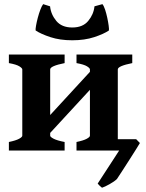

<svg xmlns="http://www.w3.org/2000/svg" viewBox="-20 -712 691 908"><path d="M22 0V-40.5Q55.2 -47.4 70.3 -55.7Q85.4 -64 85.4 -70.3V-383.8Q85.4 -389.6 71.5 -398.4Q57.6 -407.2 22 -413.6V-454.1H285.6V-413.6Q217.3 -399.9 217.3 -383.8V-70.3Q217.3 -64.5 233.6 -55.9Q250 -47.4 285.6 -40.5V0ZM142.6 -2.4V-86.9L432.6 -401.9V-316.9ZM341.8 0V-40.5Q375 -47.4 390.1 -55.7Q405.3 -64 405.3 -70.3V-383.8Q405.3 -389.6 391.4 -398.4Q377.4 -407.2 341.8 -413.6V-454.1H605.5V-413.6Q537.1 -399.9 537.1 -383.8V-50.8Q537.1 -40.5 605.5 -40.5V0ZM624 -53.7 641.6 -35.6Q638.7 -30.3 624.3 -7.3Q609.9 15.6 591.3 44.7Q572.8 73.7 556.4 98.9Q540 124 533.2 134.3Q521.5 146 498.3 158.9Q475.1 171.9 462.4 175.8Q457.5 172.4 451.4 166.5Q445.3 160.6 441.9 156.2L543.5 0L490.2 -53.7ZM148.4 -567.9Q147.5 -573.7 150.4 -590.6Q153.3 -607.4 158.7 -627.9Q164.1 -648.4 170.9 -666.3Q177.7 -684.1 184.1 -692.4L216.8 -682.1Q220.7 -644 246.3 -613Q272 -582 321.8 -582Q371.6 -582 397.2 -613Q422.9 -644 426.8 -682.1L464.4 -692.4Q471.2 -684.1 477.1 -666.3Q482.9 -648.4 487.3 -627.9Q491.7 -607.4 493.9 -590.6Q496.1 -573.7 495.1 -567.9Q470.7 -551.3 425.5 -536.4Q380.4 -521.5 321.8 -521.5Q263.2 -521.5 218.3 -536.4Q173.3 -551.3 148.4 -567.9Z"/></svg>

Font: Gentium Book Plus
Style: Bold
Weight: 700
Designer: Victor Gaultney, Annie Olsen, Iska Routamaa, Becca Hirsbrunner
Foundry: SIL International
Version: Version 6.101